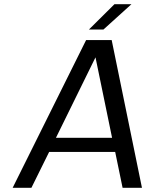

<svg xmlns="http://www.w3.org/2000/svg" viewBox="-20 -890 733 910"><path d="M561 0 525.9 -169.9H212.9L128.9 0H40L388.2 -700.2H509.3L652.8 0ZM432.6 -618.2 245.1 -236.8H511.2ZM401.4 -750 522.5 -870.1H603L470.2 -750Z"/></svg>

Font: Fivo Sans
Style: Italic
Weight: 400
Designer: Alexander Slobzheninov
Foundry: Alexander Slobzheninov
Version: 1.0